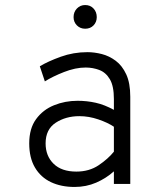

<svg xmlns="http://www.w3.org/2000/svg" viewBox="-20 -730 656 762"><path d="M276 12Q222.5 12 182 -7.2Q141.5 -26.5 118.8 -65Q96 -103.5 96 -161Q96 -220 123.2 -257.2Q150.5 -294.5 194.2 -312.2Q238 -330 288 -330Q325 -330 359.8 -322.2Q394.5 -314.5 432 -294V-337Q432 -388.5 416 -415.5Q400 -442.5 374.2 -452.2Q348.5 -462 320 -462Q279.5 -462 234.2 -444.2Q189 -426.5 158 -407L138 -467Q170.5 -486.5 221 -504.8Q271.5 -523 327 -523Q354.5 -523 384 -515.5Q413.5 -508 439.2 -488.8Q465 -469.5 481 -435Q497 -400.5 497 -346V0H432V-50Q401.5 -22.5 361.8 -5.2Q322 12 276 12ZM283 -49Q334 -49 371.5 -74.2Q409 -99.5 432 -128V-227Q407.5 -243.5 370 -256.2Q332.5 -269 295 -269Q241 -269 201 -242.8Q161 -216.5 161 -161Q161 -111 192.8 -80Q224.5 -49 283 -49ZM318 -616Q298.5 -616 285.2 -629.2Q272 -642.5 272 -662Q272 -682.5 285.2 -696.2Q298.5 -710 318 -710Q338.5 -710 351.2 -696.2Q364 -682.5 364 -662Q364 -642.5 351.2 -629.2Q338.5 -616 318 -616Z"/></svg>

Font: Overpass Mono Light
Style: Regular
Weight: 300
Monospace: yes
Designer: Delve Withrington, Dave Bailey
Foundry: Delve Fonts LLC
Version: Version 4.000